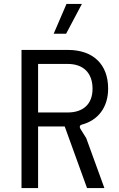

<svg xmlns="http://www.w3.org/2000/svg" viewBox="-20 -953 603 973"><path d="M89 0H173V-312H308L421 0H509L417 -253L387 -301C382 -311 384 -318 393 -321C478 -343 528 -410 528 -504C528 -627 452 -700 324 -700H89ZM323 -383H173V-629H323C402 -629 449 -584 449 -503C449 -426 402 -383 323 -383ZM252 -782H315L395 -933H317Z"/></svg>

Font: Finlandica
Style: Regular
Weight: 400
Designer: Niklas Ekholm, Juho Hiilivirta, Jaakko Suomalainen
Foundry: Helsinki Type Studio
Version: Version 2.000;Glyphs 3.2 (3202)